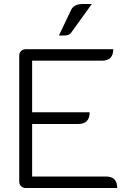

<svg xmlns="http://www.w3.org/2000/svg" viewBox="-20 -948 663 968"><path d="M77 -669Q77 -682 86.5 -691Q96 -700 110 -700H551Q551 -642 494 -642H142V-382H432Q432 -323 375 -323H142V-58H515Q571 -58 571 0H110Q96 0 86.5 -9Q77 -18 77 -32ZM340 -901Q347 -914 361.5 -921Q376 -928 405 -928H443L340 -785Q332 -774 320.5 -771Q309 -768 277 -769Z"/></svg>

Font: K2D ExtraLight
Style: Regular
Weight: 275
Designer: Katatrad Aksorn Co.,Ltd.
Foundry: Cadson Demak Co.,Ltd.
Version: Version 1.000; ttfautohint (v1.6)